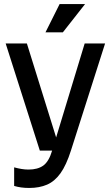

<svg xmlns="http://www.w3.org/2000/svg" viewBox="-20 -745 548 950"><path d="M125 185Q103 185 85 182.5Q67 180 50 175V83Q68 88 86 91Q104 94 121 94Q167 94 194.5 74Q222 54 238 0L399 -530H500L331 0Q308 72 279.5 112Q251 152 213 168.5Q175 185 125 185ZM177 0 8 -530H113L278 0ZM291 -585H205L275 -725H401Z"/></svg>

Font: Radio Canada Big
Style: Regular
Weight: 400
Designer: Étienne Aubert Bonn
Foundry: Coppers and Brasses
Version: Version 1.001